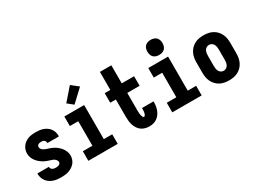

<svg xmlns="http://www.w3.org/2000/svg" viewBox="-55 -1373 2610 1981"><g transform="rotate(-30 1250.0 -382.5)"><path d="M249 8Q226 8 203 5.5Q180 3 158 -4.5Q136 -12 116.5 -25Q97 -38 83 -56.5Q69 -75 61.5 -97Q54 -119 54 -142V-150H191V-148Q191 -138 196.5 -129Q202 -120 210.5 -115Q219 -110 229 -108Q239 -106 249 -106Q259 -106 268.5 -107.5Q278 -109 286.5 -112.5Q295 -116 301 -124Q307 -132 307 -141Q307 -154 299 -165Q291 -176 280 -183.5Q269 -191 256.5 -195Q244 -199 231.5 -203Q219 -207 206.5 -211.5Q194 -216 182 -221.5Q170 -227 159 -234Q148 -241 137.5 -249Q127 -257 117.5 -266Q108 -275 100 -285Q92 -295 85 -306.5Q78 -318 73.5 -330Q69 -342 66.5 -355Q64 -368 64 -381Q64 -403 71 -424.5Q78 -446 91.5 -464Q105 -482 123.5 -495Q142 -508 163 -515.5Q184 -523 206.5 -525.5Q229 -528 251 -528Q274 -528 296.5 -525Q319 -522 340 -514.5Q361 -507 379.5 -494Q398 -481 411.5 -462.5Q425 -444 431.5 -422Q438 -400 438 -378V-370H301V-372Q301 -381 297 -390Q293 -399 286 -404.5Q279 -410 269.5 -412Q260 -414 251 -414Q242 -414 233.5 -412.5Q225 -411 217.5 -407Q210 -403 205.5 -395.5Q201 -388 201 -379Q201 -366 209 -355Q217 -344 228 -337Q239 -330 251.5 -325.5Q264 -321 276.5 -317Q289 -313 301 -309Q313 -305 325 -299Q337 -293 348.5 -286.5Q360 -280 370 -272Q380 -264 389.5 -255Q399 -246 407.5 -235.5Q416 -225 422.5 -214Q429 -203 434 -190.5Q439 -178 441.5 -165.5Q444 -153 444 -139Q444 -117 436.5 -94.5Q429 -72 414.5 -54.5Q400 -37 380.5 -24.5Q361 -12 339.5 -4.5Q318 3 295 5.5Q272 8 249 8Z M575 0V-114H689V-406H589V-520H825V-114H925V0ZM741 -573 674 -627 801 -773 884 -707Z M1300 8Q1276 8 1251.5 1.5Q1227 -5 1207 -19Q1187 -33 1173 -54Q1159 -75 1151 -98Q1143 -121 1140 -145.5Q1137 -170 1137 -195V-406H1070V-520H1137V-735H1273V-520H1420V-406H1273V-195Q1273 -187 1273.5 -178.5Q1274 -170 1274.5 -162Q1275 -154 1276.5 -146Q1278 -138 1280.5 -130Q1283 -122 1287.5 -114Q1292 -106 1300 -106Q1308 -106 1312.5 -113.5Q1317 -121 1319.5 -128.5Q1322 -136 1323.5 -143.5Q1325 -151 1325.5 -159Q1326 -167 1326.5 -175Q1327 -183 1327 -191V-195H1464V-185Q1464 -161 1460 -137.5Q1456 -114 1447.5 -92Q1439 -70 1424.5 -50.5Q1410 -31 1390.5 -17.5Q1371 -4 1347.5 2Q1324 8 1300 8Z M1575 0V-114H1689V-406H1589V-520H1825V-114H1925V0ZM1755 -580Q1737 -580 1719 -585.5Q1701 -591 1688.5 -603.5Q1676 -616 1670.5 -634Q1665 -652 1665 -670Q1665 -688 1670.5 -706Q1676 -724 1688.5 -736.5Q1701 -749 1719 -754.5Q1737 -760 1755 -760Q1773 -760 1791 -754.5Q1809 -749 1821.5 -736.5Q1834 -724 1839.5 -706Q1845 -688 1845 -670Q1845 -652 1839.5 -634Q1834 -616 1821.5 -603.5Q1809 -591 1791 -585.5Q1773 -580 1755 -580Z M2250 8Q2222 8 2195 3Q2168 -2 2143.5 -15Q2119 -28 2100 -48Q2081 -68 2069 -93Q2057 -118 2052.5 -145Q2048 -172 2048 -200V-320Q2048 -348 2052.5 -375Q2057 -402 2069 -427Q2081 -452 2100 -472Q2119 -492 2143.5 -505Q2168 -518 2195 -523Q2222 -528 2250 -528Q2278 -528 2305 -523Q2332 -518 2356.5 -505Q2381 -492 2400 -472Q2419 -452 2431 -427Q2443 -402 2447.5 -375Q2452 -348 2452 -320V-200Q2452 -172 2447.5 -145Q2443 -118 2431 -93Q2419 -68 2400 -48Q2381 -28 2356.5 -15Q2332 -2 2305 3Q2278 8 2250 8ZM2250 -106Q2266 -106 2280.5 -114.5Q2295 -123 2302.5 -137.5Q2310 -152 2312.5 -168Q2315 -184 2315 -200V-320Q2315 -336 2312.5 -352Q2310 -368 2302.5 -382.5Q2295 -397 2280.5 -405.5Q2266 -414 2250 -414Q2234 -414 2219.5 -405.5Q2205 -397 2197.5 -382.5Q2190 -368 2187.5 -352Q2185 -336 2185 -320V-200Q2185 -184 2187.5 -168Q2190 -152 2197.5 -137.5Q2205 -123 2219.5 -114.5Q2234 -106 2250 -106Z"/></g></svg>

Font: Iosevka Heavy
Style: Regular
Weight: 900
Monospace: yes
Designer: Belleve Invis
Foundry: Belleve Invis
Version: Version 32.5.0; ttfautohint (v1.8.4)